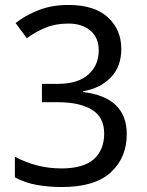

<svg xmlns="http://www.w3.org/2000/svg" viewBox="-20 -744 591 774"><path d="M229 10Q363 10 427 -49.5Q491 -109 491 -203Q491 -352 315 -373V-376Q384 -388 426.5 -431.5Q469 -475 469 -547Q469 -624 415 -674Q361 -724 256 -724Q188 -724 134 -702.5Q80 -681 43 -651L88 -590Q124 -616 164 -632.5Q204 -649 256 -649Q311 -649 344.5 -620.5Q378 -592 378 -541Q378 -481 336 -443.5Q294 -406 214 -406H149V-332H214Q300 -332 350 -302Q400 -272 400 -206Q400 -140 358.5 -102.5Q317 -65 227 -65Q129 -65 40 -112V-29Q81 -7 128.5 1.5Q176 10 229 10Z"/></svg>

Font: Noto Sans Devanagari
Style: Regular
Weight: 400
Designer: Jelle Bosma - Monotype Design Team
Foundry: Monotype Imaging Inc.
Version: Version 1.901